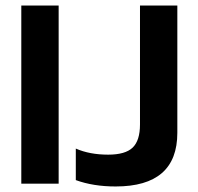

<svg xmlns="http://www.w3.org/2000/svg" viewBox="-20 -664 714 694"><path d="M398 10Q317 10 254 -13V-127Q304 -105 371 -105Q433 -105 459.5 -130.5Q486 -156 486 -214V-644H621V-184Q621 10 398 10ZM57 0V-644H192V0Z"/></svg>

Font: Kanit Medium
Style: Regular
Weight: 500
Designer: Katatrad Team
Foundry: CadsonDemak
Version: Version 2.000; ttfautohint (v1.8.3)